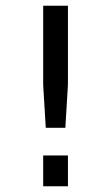

<svg xmlns="http://www.w3.org/2000/svg" viewBox="-20 -606 383 667"><path d="M216 41V-66H130V41ZM207 -162 216 -311V-586H130V-311L139 -162Z"/></svg>

Font: Iranian Sans 
Style: Regular
Weight: 400
Designer: Hooman Mehr, Hadi Navid in Neviseh Pardaz Co. Ltd. (http://nevisa.com)
Foundry: http://font-store.ir
Version: 5.0.0 build 1/7/1393